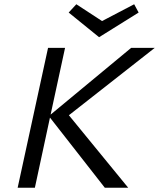

<svg xmlns="http://www.w3.org/2000/svg" viewBox="-20 -883 748 903"><path d="M632 -824 446 -708 303 -824 339 -863 460 -784 611 -863ZM708 -658 304 -341 583 0H473L215 -330L144 0H63L206 -658H286L218 -344L597 -658Z"/></svg>

Font: EauTest Medium
Style: Italic
Weight: 500
Italic angle: -12°
Designer: Christian Thalmann (Catharsis Fonts)
Version: Version 0.001;PS 000.001;hotconv 1.0.88;makeotf.lib2.5.64775